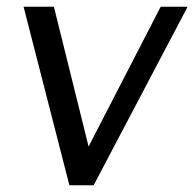

<svg xmlns="http://www.w3.org/2000/svg" viewBox="-20 -550 577 570"><path d="M457 -530 243 -115 140 -530H50L186 0H258L537 -530Z"/></svg>

Font: Cheyenne Sans
Style: Italic
Weight: 400
Italic angle: -8.13011°
Designer: The Public Sans project authors (U.S. Web Design System), Libre Franklin designed by Pablo Impallari and Rodrigo Fuenzal
Foundry: The Cheyenne Sans Project Authors
Version: Version 2.007